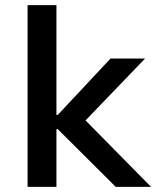

<svg xmlns="http://www.w3.org/2000/svg" viewBox="-20 -725 606 745"><path d="M87 0V-705H199V-279H204L409 -498H543L290 -235L293 -277L566 0H429L204 -224H199V0Z"/></svg>

Font: Nunito Sans 7pt SemiBold
Style: Regular
Weight: 600
Designer: Vernon Adams
Foundry: Vernon Adams
Version: Version 3.101;gftools[0.9.27]